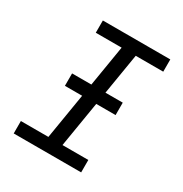

<svg xmlns="http://www.w3.org/2000/svg" viewBox="-171 -863 942 991"><g transform="rotate(30 300.0 -367.5)"><path d="M50 0V-74H214L311 -662H157V-735H559V-662H395L298 -74H452V0ZM156 -345V-419H458V-345Z"/></g></svg>

Font: Iosevka SS04 Extended
Style: Italic
Weight: 400
Width: 7
Italic angle: -9°
Monospace: yes
Designer: Belleve Invis
Foundry: Belleve Invis
Version: Version 19.0.0; ttfautohint (v1.8.4)